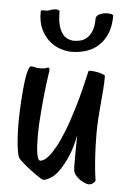

<svg xmlns="http://www.w3.org/2000/svg" viewBox="-49 -667 485 719"><g transform="rotate(5 193.5 -308.0)"><path d="M335.9 -2.9Q335.9 1.5 328.6 7.8Q321.3 14.2 310.1 14.2Q306.6 14.2 297.6 10.7Q288.6 7.3 278.8 0.7Q269 -5.9 261.2 -15.4Q253.4 -24.9 252.9 -37.1Q252 -42.5 252 -52Q252 -61.5 252 -74.2Q252 -93.8 252 -117.7Q252 -141.6 252.9 -166Q249.5 -148.4 244.6 -129.6Q239.7 -110.8 232.4 -92.3Q225.1 -73.7 215.3 -55.7Q205.6 -37.6 192.9 -21Q186 -12.2 178.5 -6.1Q170.9 0 163.6 4.2Q156.2 8.3 149.9 10.3Q143.6 12.2 140.1 12.2Q138.2 12.2 131.1 8.1Q124 3.9 114.5 -2.7Q105 -9.3 94.2 -17.3Q83.5 -25.4 73.7 -33.4Q64 -41.5 56.2 -48.6Q48.3 -55.7 44.9 -60.1Q41.5 -64.9 38.8 -76.7Q36.1 -88.4 34.2 -105.5Q32.2 -122.6 31 -144Q29.8 -165.5 29.8 -189.9Q29.8 -203.1 30.3 -224.1Q30.8 -245.1 32.2 -269.3Q33.7 -293.5 35.9 -318.1Q38.1 -342.8 41.3 -362.5Q44.4 -382.3 48.8 -394.8Q53.2 -407.2 59.1 -407.2Q63 -407.2 72.8 -405Q82.5 -402.8 92.8 -402.8Q107.9 -402.8 114 -405.5Q120.1 -408.2 123 -408.2Q127.9 -408.2 127.9 -399.9Q127.9 -397.5 127.9 -395.3Q127.9 -393.1 127 -390.1Q126.5 -387.2 124.8 -375Q123 -362.8 120.6 -343.8Q118.2 -324.7 115.7 -301Q113.3 -277.3 111.1 -251.5Q108.9 -225.6 107.4 -199.2Q106 -172.9 106 -148.9Q106 -132.8 106.7 -116.7Q107.4 -100.6 109.4 -87.4Q111.3 -74.2 114.7 -66.2Q118.2 -58.1 123 -58.1Q127.4 -58.1 135.5 -62.3Q143.6 -66.4 154.5 -79.1Q165.5 -91.8 178.7 -115.2Q191.9 -138.7 207.3 -177.5Q222.7 -216.3 239.5 -272.7Q256.3 -329.1 273.9 -407.2Q273.9 -408.7 275.6 -409.4Q277.3 -410.2 279.8 -410.2Q286.1 -410.2 295.9 -408.9Q305.7 -407.7 314.7 -405.5Q323.7 -403.3 330.3 -400.4Q336.9 -397.5 336.9 -394Q336.9 -372.1 335 -346.2Q333 -320.3 330.6 -292.7Q328.1 -265.1 326.2 -236.3Q324.2 -207.5 324.2 -179.2Q324.2 -128.4 327.4 -82.3Q330.6 -36.1 335.9 -2.9ZM76.2 -614.7Q76.2 -618.7 79.1 -619.4Q82 -620.1 86.7 -620.1Q91.3 -620.1 96.7 -619.9Q102.1 -619.6 106.4 -621.6Q111.3 -624 118.2 -625.7Q125 -627.4 131.1 -627.7Q137.2 -627.9 141.6 -626.5Q146 -625 146.5 -620.6Q146.5 -590.3 151.6 -570.6Q156.7 -550.8 165.8 -538.6Q174.8 -526.4 186.5 -521.5Q198.2 -516.6 211.4 -516.6Q222.7 -516.6 235.4 -520Q248 -523.4 258.5 -533Q269 -542.5 276.1 -559.8Q283.2 -577.1 283.2 -605Q283.2 -615.7 293.5 -621.6Q303.7 -627.4 315.7 -629.2Q327.6 -630.9 337.9 -628.9Q348.1 -627 348.1 -622.6Q348.1 -583 336.4 -555.2Q324.7 -527.3 304.9 -509.3Q285.2 -491.2 258.8 -482.9Q232.4 -474.6 203.1 -474.6Q185.1 -474.6 162.8 -481.7Q140.6 -488.8 121.3 -505.1Q102.1 -521.5 88.9 -548.3Q75.7 -575.2 76.2 -614.7Z"/></g></svg>

Font: Oregano
Style: Regular
Weight: 400
Version: Version 1.000